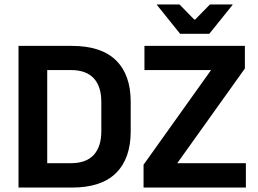

<svg xmlns="http://www.w3.org/2000/svg" viewBox="-20 -846 1164 866"><path d="M155 0V-110H300Q368.5 -110 402.8 -147.2Q437 -184.5 437 -254V-386.5Q437 -456 402.8 -493Q368.5 -530 300 -530H154.5V-639H304.5Q436.5 -639 503 -574Q569.5 -509 569.5 -387V-253.5Q569.5 -131 503.2 -65.5Q437 0 304.5 0ZM63.5 0V-639H193V0ZM1089 -110V0H627.5V-103L932 -530H631.5V-639H1084.5V-537L779.5 -110ZM792.5 -693.5 687.5 -824V-826H789.5L856 -758H860.5L927 -826H1029V-824L924 -693.5Z"/></svg>

Font: Anek Latin SemiBold
Style: Regular
Weight: 600
Designer: Yesha Goshar
Foundry: Ek Type
Version: Version 1.003